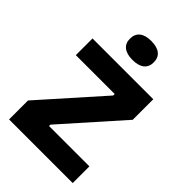

<svg xmlns="http://www.w3.org/2000/svg" viewBox="-257 -988 1090 1090"><g transform="rotate(45 288.0 -443.0)"><path d="M33 0V-152L355 -514V-526H43V-660H531V-495L220 -145V-134H544V0ZM289 -734Q243 -734 218.5 -753.5Q194 -773 194 -809Q194 -847 218.5 -866.5Q243 -886 289 -886Q336 -886 360.5 -866.5Q385 -847 385 -810Q385 -773 360.5 -753.5Q336 -734 289 -734Z"/></g></svg>

Font: Bricolage Grotesque 96pt ExtraBold ExtraBold
Style: Regular
Weight: 800
Version: Version 1.001;gftools[0.9.33.dev8+g029e19f]